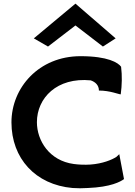

<svg xmlns="http://www.w3.org/2000/svg" viewBox="-20 -1024 741 1056"><path d="M166 -813 244 -768 395 -884 546 -768 616 -813 395 -1004ZM423 -715C193 -715 43 -541 43 -351C43 -153 175 -8 379 10C407 12 435 12 463 10C590 5 643 -25 662 -39L636 -176C632 -172 627 -167 620 -161C595 -145 545 -124 478 -119C447 -117 416 -118 386 -122C251 -140 183 -251 183 -352C183 -485 293 -600 479 -582C505 -573 524 -555 524 -526C585 -526 633 -505 644 -505C651 -556 652 -608 646 -657C630 -679 574 -715 423 -715Z"/></svg>

Font: Bluebird
Style: Ext
Weight: 400
Designer: Jasper
Foundry: Cannot Into Space Fonts
Version: Version 0.98